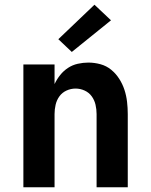

<svg xmlns="http://www.w3.org/2000/svg" viewBox="-20 -793 640 813"><path d="M79 0V-520H211V-437Q221 -458 235 -475.5Q249 -493 268 -505.5Q287 -518 309.5 -523Q332 -528 354 -528Q380 -528 405.5 -521Q431 -514 451 -497.5Q471 -481 485 -459Q499 -437 507 -412.5Q515 -388 518 -362Q521 -336 521 -310V0H389V-310Q389 -330 384.5 -349.5Q380 -369 368.5 -385Q357 -401 338.5 -409.5Q320 -418 300 -418Q280 -418 261.5 -409.5Q243 -401 231.5 -385Q220 -369 215.5 -349.5Q211 -330 211 -310V0ZM284 -573 227 -627 380 -773 450 -707Z"/></svg>

Font: Iosevka SS04 XBd Ex
Style: Regular
Weight: 800
Width: 7
Monospace: yes
Designer: Belleve Invis
Foundry: Belleve Invis
Version: Version 19.0.0; ttfautohint (v1.8.4)